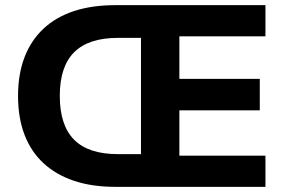

<svg xmlns="http://www.w3.org/2000/svg" viewBox="-20 -725 1102 745"><path d="M427 0Q337 0 267 -23.5Q197 -47 148.5 -92Q100 -137 75 -202.5Q50 -268 50 -353Q50 -437 75 -502.5Q100 -568 148.5 -613.5Q197 -659 267 -682Q337 -705 427 -705H1010V-584H676V-419H988V-297H676V-121H1010V0ZM437 -127H527V-578H437Q324 -578 268 -522.5Q212 -467 212 -353Q212 -239 267.5 -183Q323 -127 437 -127Z"/></svg>

Font: Nunito Sans 12pt ExtraBold
Style: Regular
Weight: 800
Designer: Vernon Adams
Foundry: Vernon Adams
Version: Version 3.101;gftools[0.9.27]